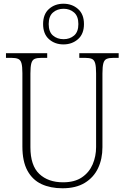

<svg xmlns="http://www.w3.org/2000/svg" viewBox="-20 -999 670 1029"><path d="M315 10Q250 10 202 -12.5Q154 -35 127 -84.5Q100 -134 100 -214V-607Q100 -643 95 -660.5Q90 -678 77 -683.5Q64 -689 40 -689H12V-714H233V-689H203Q179 -689 166 -683.5Q153 -678 148 -660Q143 -642 143 -605V-210Q143 -112 190.5 -67Q238 -22 318 -22Q380 -22 419 -48.5Q458 -75 476.5 -118Q495 -161 495 -211V-606Q495 -642 490 -660Q485 -678 472 -683.5Q459 -689 435 -689H405V-714H616V-689H589Q565 -689 552 -683.5Q539 -678 534 -660Q529 -642 529 -605V-210Q529 -147 505.5 -97.5Q482 -48 434.5 -19Q387 10 315 10ZM320 -761Q274 -761 242.5 -789Q211 -817 211 -870Q211 -923 242.5 -951Q274 -979 320 -979Q366 -979 398 -951Q430 -923 430 -870Q430 -817 398 -789Q366 -761 320 -761ZM321 -789Q354 -789 377 -808.5Q400 -828 400 -870Q400 -912 377 -932Q354 -952 321 -952Q287 -952 264 -932Q241 -912 241 -870Q241 -828 264 -808.5Q287 -789 321 -789Z"/></svg>

Font: Noto Serif SemiCondensed ExtraLight
Style: Regular
Weight: 200
Width: 4
Designer: Monotype Design Team
Foundry: Monotype Imaging Inc.
Version: Version 2.014